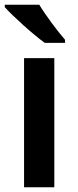

<svg xmlns="http://www.w3.org/2000/svg" viewBox="-23 -786 326 806"><path d="M142 -766H-3V-756C30 -719 116 -641 165 -606H250V-619C218 -656 169 -721 142 -766ZM205 0V-542H78V0Z"/></svg>

Font: Noto Sans Khmer UI SemiBold
Style: Regular
Weight: 600
Designer: Danh Hong and the Monotype Design Team
Foundry: Monotype Imaging Inc.
Version: Version 2.002